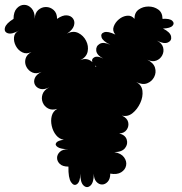

<svg xmlns="http://www.w3.org/2000/svg" viewBox="-23 -748 753 794"><path d="M260 -59Q236 -59 224.5 -70Q213 -81 213 -95Q213 -109 224.5 -120Q236 -131 260 -131Q229 -131 216 -139.5Q203 -148 209.5 -157.5Q216 -167 241 -170Q222 -173 209 -189Q196 -205 191 -227Q186 -249 191 -268.5Q196 -288 214 -298Q192 -291 176 -299.5Q160 -308 153.5 -324.5Q147 -341 153 -358.5Q159 -376 181 -387Q159 -376 143.5 -380.5Q128 -385 121.5 -397.5Q115 -410 121 -425Q127 -440 149 -451Q128 -441 111.5 -448Q95 -455 86.5 -471Q78 -487 82.5 -504.5Q87 -522 107 -533Q87 -523 69.5 -531.5Q52 -540 42.5 -558Q33 -576 35 -594.5Q37 -613 56 -622Q26 -605 9.5 -610.5Q-7 -616 -2.5 -633.5Q2 -651 33 -670Q33 -699 46.5 -713.5Q60 -728 77 -728Q94 -728 107.5 -713.5Q121 -699 121 -670Q121 -694 135 -706.5Q149 -719 167 -719Q185 -719 199 -706.5Q213 -694 213 -670Q236 -686 253.5 -684.5Q271 -683 279.5 -670.5Q288 -658 282.5 -641Q277 -624 254 -609Q280 -622 301 -611.5Q322 -601 333 -579.5Q344 -558 339.5 -535Q335 -512 309 -499Q324 -506 337 -503Q350 -500 359 -491Q354 -504 367 -511Q380 -518 404 -506Q377 -520 375 -538.5Q373 -557 389 -566.5Q405 -576 433 -563Q402 -578 397 -593.5Q392 -609 407.5 -614.5Q423 -620 454 -605Q441 -620 447 -637.5Q453 -655 468.5 -668Q484 -681 502.5 -683Q521 -685 533 -670Q533 -696 550.5 -708.5Q568 -721 591 -721Q614 -721 631.5 -708.5Q649 -696 649 -670Q679 -672 689.5 -662Q700 -652 690.5 -641.5Q681 -631 651 -630Q681 -615 684.5 -597.5Q688 -580 671.5 -572.5Q655 -565 626 -580Q647 -569 651.5 -552Q656 -535 648 -519.5Q640 -504 623.5 -497.5Q607 -491 586 -501Q612 -488 618 -468Q624 -448 614.5 -429.5Q605 -411 585.5 -403.5Q566 -396 540 -409Q563 -397 566 -372.5Q569 -348 557 -322Q545 -296 525 -280Q505 -264 481 -270Q503 -260 507 -243Q511 -226 501 -211.5Q491 -197 470 -196Q495 -190 501 -171Q507 -152 494 -135.5Q481 -119 450 -119Q478 -114 490 -97.5Q502 -81 498.5 -63.5Q495 -46 478 -35.5Q461 -25 433 -30Q433 -8 422.5 3.5Q412 15 399 15Q386 15 375.5 3.5Q365 -8 365 -30Q365 7 351 19.5Q337 32 323 19.5Q309 7 309 -30Q309 3 296 13Q283 23 271 5.5Q259 -12 260 -59ZM371 -473Q375 -473 377.5 -471.5Q380 -470 379 -470Q374 -474 370 -477Z"/></svg>

Font: Rubik Bubbles
Style: Regular
Weight: 400
Designer: Hubert and Fischer, NaN
Foundry: Hubert and Fischer, NaN
Version: Version 2.200